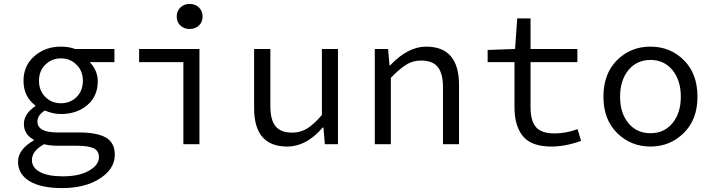

<svg xmlns="http://www.w3.org/2000/svg" viewBox="-20 -736 3640 980"><path d="M296 224Q189 224 130.5 188.5Q72 153 72 89Q72 27 152 -19V-23Q102 -50 102 -103Q102 -155 160 -194V-198Q100 -243 100 -324Q100 -401 155.5 -449.5Q211 -498 291 -498Q332 -498 363 -486H564V-419H438Q479 -376 479 -321Q479 -245 425.5 -199.5Q372 -154 291 -154Q250 -154 209 -172Q171 -148 171 -116Q171 -60 272 -60H381Q476 -60 521 -33.5Q566 -7 566 54Q566 125 491 174.5Q416 224 296 224ZM291 -209Q339 -209 371 -241Q403 -273 403 -324Q403 -374 370.5 -406Q338 -438 291 -438Q244 -438 211.5 -406Q179 -374 179 -324Q179 -273 211.5 -241Q244 -209 291 -209ZM302 164Q384 164 434.5 135Q485 106 485 67Q485 34 458.5 21Q432 8 374 8H279Q233 8 205 0Q143 34 143 81Q143 120 184 142Q225 164 302 164Z M916 0V-419H690V-486H998V0ZM882 -652Q882 -680 901 -698Q920 -716 948 -716Q976 -716 995 -698Q1014 -680 1014 -652Q1014 -623 995 -605.5Q976 -588 948 -588Q920 -588 901 -605.5Q882 -623 882 -652Z M1446 12Q1277 12 1277 -184V-486H1360V-195Q1360 -125 1386 -92Q1412 -59 1472 -59Q1513 -59 1547.5 -80Q1582 -101 1623 -149V-486H1705V0H1638L1631 -85H1627Q1544 12 1446 12Z M1893 0V-486H1961L1968 -403H1972Q2062 -498 2155 -498Q2323 -498 2323 -302V0H2241V-291Q2241 -361 2214.5 -394Q2188 -427 2129 -427Q2088 -427 2054.5 -406.5Q2021 -386 1975 -339V0Z M2794 12Q2693 12 2649.5 -40.5Q2606 -93 2606 -189V-419H2469V-481L2609 -486L2620 -642H2688V-486H2927V-419H2688V-188Q2688 -120 2715.5 -87.5Q2743 -55 2811 -55Q2869 -55 2928 -77L2946 -17Q2866 12 2794 12Z M3060 -242Q3060 -360 3129.5 -429Q3199 -498 3300 -498Q3401 -498 3470.5 -429Q3540 -360 3540 -242Q3540 -126 3470 -57Q3400 12 3300 12Q3200 12 3130 -57Q3060 -126 3060 -242ZM3455 -242Q3455 -326 3412.5 -378Q3370 -430 3300 -430Q3230 -430 3187.5 -378Q3145 -326 3145 -242Q3145 -159 3187.5 -107.5Q3230 -56 3300 -56Q3370 -56 3412.5 -107.5Q3455 -159 3455 -242Z"/></svg>

Font: TypoPRO Source Code Pro
Style: Regular
Weight: 400
Monospace: yes
Designer: Paul D. Hunt, Teo Tuominen
Foundry: Adobe Systems Incorporated
Version: Version 2.010;PS 1.0;hotconv 1.0.84;makeotf.lib2.5.63406